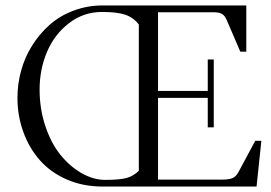

<svg xmlns="http://www.w3.org/2000/svg" viewBox="-20 -683 993 703"><path d="M355 0Q284.2 0 225.1 -25.6Q166 -51.3 126.7 -95.5Q87.4 -139.6 65.7 -199Q43.9 -258.3 43.9 -325.2Q43.9 -375.5 57.4 -424.6Q70.8 -473.6 97.9 -516.6Q125 -559.6 161.9 -592.3Q198.7 -625 249.3 -644Q299.8 -663.1 356.9 -663.1H881.8V-493.7H859.9L810.5 -608.9Q803.2 -626 792.7 -632.1Q782.2 -638.2 760.3 -638.2H558.6V-350.1H740.7V-465.3H762.7V-216.8H740.7V-324.7H558.6V-25.4H793Q819.3 -25.4 832 -31.2Q844.7 -37.1 853 -52.7L914.6 -167.5H937L919.4 0ZM364.7 -24.4Q418 -24.4 443.1 -31.2Q468.3 -38.1 488.3 -57.6V-593.3Q468.3 -619.1 438.5 -629.2Q408.7 -639.2 353.5 -639.2Q286.1 -639.2 232.9 -598.4Q179.7 -557.6 152.3 -493.4Q125 -429.2 125 -355Q125 -283.2 146.5 -220Q168 -156.7 202.4 -114.7Q236.8 -72.8 279.5 -48.6Q322.3 -24.4 364.7 -24.4Z"/></svg>

Font: Elstob Light
Style: Regular
Weight: 300
Designer: Peter S. Baker
Version: Version 1.015